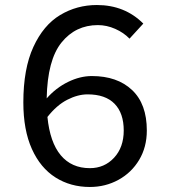

<svg xmlns="http://www.w3.org/2000/svg" viewBox="-20 -732 673 765"><path d="M73 -324Q73 -458 113 -545Q153 -632 219.5 -672Q286 -712 366 -712Q477 -712 551 -638L496 -578Q473 -602 439 -617Q405 -632 370 -632Q281 -632 225 -562.5Q169 -493 166 -340Q203 -382 251 -405.5Q299 -429 346 -429Q447 -429 506 -373.5Q565 -318 565 -212Q565 -146 534.5 -95Q504 -44 452 -15.5Q400 13 338 13Q261 13 201 -25Q141 -63 107 -138.5Q73 -214 73 -324ZM338 -62Q396 -62 434.5 -103.5Q473 -145 473 -212Q473 -281 436.5 -318.5Q400 -356 329 -356Q290 -356 248 -334.5Q206 -313 169 -266Q179 -165 222 -113.5Q265 -62 338 -62Z"/></svg>

Font: Nebula Sans Medium
Style: Regular
Weight: 500
Designer: Paul D. Hunt for Adobe (as Source Sans)
Foundry: Nebula Entertainment & Broadcasting LLC
Version: Version 1.010